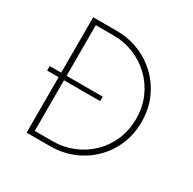

<svg xmlns="http://www.w3.org/2000/svg" viewBox="-177 -1007 1195 1189"><g transform="rotate(30 420.0 -412.5)"><path d="M159 0V-396.5H77V-428.5H159V-825H327Q412 -825 487 -794.8Q562 -764.5 619.8 -709Q677.5 -653.5 710.2 -578.2Q743 -503 743 -413Q743 -322.5 710.2 -247Q677.5 -171.5 620 -116Q562.5 -60.5 487.2 -30.2Q412 0 327 0ZM197.5 -34.5H325.5Q402.5 -34.5 470.8 -62.5Q539 -90.5 591.8 -141.2Q644.5 -192 674.2 -261.2Q704 -330.5 704 -413Q704 -495 674 -564Q644 -633 591.2 -683.8Q538.5 -734.5 470.5 -762.5Q402.5 -790.5 325.5 -790.5H197.5V-428.5H456V-396.5H197.5Z"/></g></svg>

Font: Spartan Thin ExtraLight
Style: Regular
Weight: 250
Version: Version 1.004